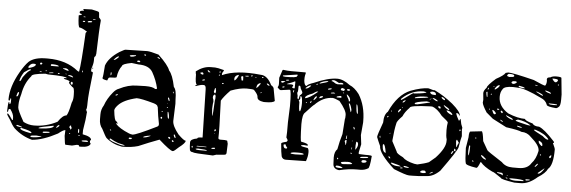

<svg xmlns="http://www.w3.org/2000/svg" viewBox="-60 -1232 4443 1494"><g transform="rotate(5 2161.0 -485.0)"><path d="M601.6 -1024.4Q658.2 -1013.7 658.2 -1007.8Q661.1 -1007.8 663.1 -967.8Q678.7 -952.1 678.7 -944.3Q671.9 -879.9 666 -679.7Q663.1 -679.7 663.1 -667Q652.3 -659.2 652.3 -650.4V-629.9Q652.3 -604.5 638.7 -566.4L637.7 -547.9Q637.7 -541 651.4 -539.1L652.3 -529.3Q631.8 -357.4 631.8 -304.7Q631.8 -243.2 624 -243.2V-240.2Q630.9 -240.2 633.8 -221.7L631.8 -212.9V-208Q631.8 -183.6 615.2 -83V-50.8Q683.6 -38.1 683.6 -12.7L676.8 -5.9V7.8L683.6 16.6V17.6Q672.9 46.9 606.4 46.9H597.7L590.8 35.2H576.2L540 43.9L488.3 42Q483.4 42 476.6 -26.4L478.5 -71.3Q461.9 -71.3 423.8 -40Q309.6 20.5 225.6 26.4Q147.5 6.8 84 -50.8Q62.5 -74.2 41 -115.2Q16.6 -149.4 16.6 -156.2L18.6 -161.1H22.5Q35.2 -150.4 57.6 -115.2L63.5 -113.3L64.5 -115.2V-132.8Q64.5 -160.2 37.1 -197.3H29.3Q22.5 -197.3 20.5 -173.8H15.6L13.7 -180.7Q15.6 -233.4 18.6 -249H25.4L27.3 -236.3H30.3Q37.1 -239.3 37.1 -252V-277.3L34.2 -281.2Q30.3 -281.2 29.3 -269.5L22.5 -260.7Q19.5 -260.7 16.6 -270.5Q16.6 -371.1 84 -488.3Q116.2 -544.9 146.5 -575.2Q189.5 -614.3 283.2 -614.3H295.9Q439.5 -614.3 531.2 -539.1L540 -534.2H544.9Q556.6 -592.8 569.3 -837.9Q573.2 -846.7 579.1 -846.7V-848.6Q537.1 -876 519.5 -876Q506.8 -876 503.9 -969.7Q506.8 -972.7 526.4 -974.6V-978.5Q525.4 -985.4 514.6 -985.4Q508.8 -989.3 508.8 -995.1Q508.8 -1008.8 540 -1008.8V-1012.7L535.2 -1019.5V-1021.5L542 -1022.5ZM542 -960.9V-960H558.6V-960.9L555.7 -964.8H544.9ZM617.2 -947.3V-946.3H637.7V-949.2L628.9 -951.2H620.1ZM577.1 -925.8 581.1 -921.9Q613.3 -923.8 613.3 -928.7L608.4 -933.6H590.8Q582 -933.6 577.1 -925.8ZM540 -926.8V-923.8L548.8 -921.9Q557.6 -921.9 558.6 -926.8L555.7 -930.7H543ZM237.3 -573.2V-566.4L241.2 -563.5H248L254.9 -570.3V-573.2L249 -578.1H242.2ZM321.3 -563.5 324.2 -559.6H382.8V-563.5Q378.9 -571.3 339.8 -573.2H326.2Q321.3 -571.3 321.3 -563.5ZM645.5 -573.2H651.4V-566.4H645.5ZM148.4 -537.1V-532.2L152.3 -529.3H157.2Q205.1 -542 205.1 -559.6Q204.1 -564.5 191.4 -564.5H184.6Q165 -564.5 148.4 -537.1ZM421.9 -549.8H418.9V-545.9Q453.1 -532.2 460.9 -532.2H462.9Q462.9 -545.9 440.4 -550.8ZM567.4 -543.9Q567.4 -531.2 572.3 -530.3L574.2 -532.2V-536.1L572.3 -543.9ZM283.2 -516.6 285.2 -515.6H292L295.9 -518.6V-520.5H287.1ZM88.9 -424.8V-420.9H93.8Q99.6 -421.9 111.3 -452.1Q152.3 -508.8 166 -508.8L170.9 -518.6H162.1Q156.2 -518.6 118.2 -491.2Q92.8 -451.2 88.9 -424.8ZM239.3 -506.8V-504.9H252.9L255.9 -508.8V-509.8H242.2ZM312.5 -502.9 314.5 -502H317.4L346.7 -504.9V-508.8L337.9 -509.8Q312.5 -508.8 312.5 -502.9ZM380.9 -506.8 385.7 -502H392.6L396.5 -504.9Q394.5 -509.8 385.7 -509.8H384.8ZM440.4 -508.8 446.3 -502.9 449.2 -506.8 447.3 -508.8ZM460.9 -500Q460.9 -494.1 501 -484.4H502V-488.3Q492.2 -500 476.6 -500ZM97.7 -235.4V-215.8Q97.7 -195.3 148.4 -106.4Q188.5 -85.9 230.5 -85.9Q326.2 -85.9 412.1 -130.9Q449.2 -185.5 476.6 -185.5Q491.2 -201.2 508.8 -288.1Q519.5 -309.6 519.5 -337.9V-351.6Q519.5 -409.2 503.9 -409.2Q473.6 -437.5 473.6 -441.4L478.5 -450.2Q478.5 -458 439.5 -465.8L430.7 -472.7L432.6 -474.6H453.1V-475.6Q453.1 -489.3 305.7 -491.2L285.2 -495.1Q177.7 -485.4 177.7 -465.8Q127 -407.2 112.3 -320.3Q97.7 -270.5 97.7 -235.4ZM488.3 -445.3V-434.6L495.1 -427.7H499Q503.9 -429.7 503.9 -438.5Q503.9 -447.3 497.1 -450.2H494.1ZM75.2 -303.7Q75.2 -299.8 80.1 -299.8Q88.9 -299.8 93.8 -327.1V-334H88.9Q82 -334 75.2 -303.7ZM507.8 -98.6V-91.8Q515.6 -91.8 515.6 -79.1H517.6L524.4 -85.9V-96.7Q519.5 -100.6 519.5 -110.4H514.6Q507.8 -107.4 507.8 -98.6ZM405.3 -87.9V-83H406.2Q419.9 -87.9 428.7 -99.6V-103.5L425.8 -106.4H423.8Q414.1 -101.6 405.3 -87.9ZM269.5 -71.3V-67.4H287.1Q376 -72.3 385.7 -92.8V-96.7H380.9Q278.3 -79.1 269.5 -71.3ZM579.1 -89.8 577.1 -81.1V-62.5L581.1 -58.6H583L585.9 -62.5V-76.2Q585.9 -88.9 581.1 -89.8ZM95.7 -78.1V-74.2Q95.7 -67.4 138.7 -62.5V-67.4Q108.4 -79.1 100.6 -79.1ZM127.9 -53.7Q127.9 -39.1 208 -24.4H214.8L216.8 -26.4V-28.3Q216.8 -41 138.7 -57.6H131.8ZM508.8 -46.9V-43.9H512.7L517.6 -48.8V-51.8H514.6ZM303.7 -40V-38.1L307.6 -35.2H316.4Q358.4 -37.1 358.4 -43.9L355.5 -46.9H330.1Q303.7 -46.9 303.7 -40ZM583 -42V-38.1L585.9 -35.2H592.8V-38.1L589.8 -42ZM211.9 -1V2.9L214.8 5.9H232.4Q252 5.9 295.9 -2.9V-5.9L255.9 -9.8Q211.9 -7.8 211.9 -1ZM611.3 1Q612.3 5.9 625 5.9H652.3L661.1 3.9V1Q661.1 -3.9 645.5 -5.9Q611.3 -3.9 611.3 1Z M1058.6 -739.3Q1082 -739.3 1149.4 -719.7Q1228.5 -644.5 1242.2 -603.5Q1270.5 -574.2 1290 -479.5Q1311.5 -459 1311.5 -382.8L1313.5 -350.6L1308.6 -215.8Q1308.6 -176.8 1358.4 -114.3Q1403.3 -70.3 1418 -70.3V-68.4Q1418 -51.8 1370.1 -15.6Q1335 18.6 1325.2 18.6H1324.2Q1303.7 17.6 1214.8 -61.5Q1135.7 -32.2 1053.7 2.9Q1000 18.6 934.6 18.6H927.7Q853.5 5.9 802.7 -38.1Q793.9 -46.9 763.7 -106.4Q739.3 -135.7 739.3 -179.7V-218.8Q739.3 -255.9 759.8 -289.1Q778.3 -342.8 821.3 -394.5Q842.8 -420.9 864.3 -427.7Q935.5 -464.8 1003.9 -464.8L1065.4 -466.8H1072.3Q1126 -466.8 1146.5 -451.2H1154.3Q1160.2 -451.2 1160.2 -458Q1146.5 -519.5 1112.3 -580.1Q1083 -629.9 1001 -629.9L946.3 -636.7Q874 -623 874 -607.4Q846.7 -572.3 839.8 -516.6Q836.9 -509.8 791 -509.8L782.2 -507.8Q777.3 -507.8 768.6 -484.4Q730.5 -490.2 730.5 -500Q735.4 -511.7 741.2 -598.6Q762.7 -660.2 843.8 -712.9Q882.8 -735.4 889.6 -735.4ZM1038.1 -708 1043.9 -703.1H1050.8L1053.7 -706.1L1048.8 -711.9H1042ZM1142.6 -701.2V-698.2Q1152.3 -687.5 1161.1 -687.5H1163.1V-691.4Q1153.3 -701.2 1144.5 -701.2ZM927.7 -694.3V-691.4Q928.7 -685.5 941.4 -685.5Q954.1 -685.5 975.6 -694.3V-699.2H969.7Q941.4 -699.2 927.7 -694.3ZM805.7 -648.4H807.6Q819.3 -648.4 843.8 -673.8V-678.7H841.8Q829.1 -678.7 805.7 -650.4ZM987.3 -655.3 992.2 -648.4H1009.8L1012.7 -651.4V-653.3L1005.9 -660.2H994.1ZM791 -547.9V-527.3H792Q797.9 -528.3 797.9 -537.1V-547.9L793.9 -550.8ZM1286.1 -442.4V-439.5Q1287.1 -428.7 1291 -428.7L1293 -435.5Q1290 -442.4 1288.1 -442.4ZM1252 -391.6V-387.7Q1257.8 -367.2 1263.7 -367.2H1265.6Q1265.6 -384.8 1256.8 -394.5H1255.9ZM843.8 -379.9V-374H846.7Q856.4 -374 860.4 -382.8V-386.7H859.4ZM843.8 -257.8Q852.5 -175.8 866.2 -175.8L879.9 -159.2V-157.2L867.2 -159.2V-155.3Q895.5 -121.1 973.6 -88.9Q984.4 -84 1001 -82Q1028.3 -82 1188.5 -161.1Q1199.2 -167 1199.2 -176.8V-183.6Q1187.5 -238.3 1178.7 -313.5L1176.8 -314.5Q1176.8 -329.1 1146.5 -338.9Q1046.9 -367.2 1009.8 -367.2Q908.2 -343.8 867.2 -298.8Q843.8 -273.4 843.8 -257.8ZM1249 -348.6V-343.8H1252V-345.7ZM1250 -319.3V-314.5L1253.9 -311.5L1256.8 -314.5V-319.3ZM1210.9 -282.2 1214.8 -277.3 1219.7 -278.3V-282.2L1215.8 -285.2H1214.8ZM1258.8 -282.2V-280.3Q1260.7 -229.5 1269.5 -229.5L1272.5 -232.4V-234.4Q1272.5 -261.7 1263.7 -282.2ZM1208 -236.3V-229.5L1212.9 -223.6H1214.8L1219.7 -229.5V-236.3L1215.8 -239.3H1210.9ZM1322.3 -111.3V-102.5Q1327.1 -85.9 1334 -85.9H1337.9V-88.9Q1332 -111.3 1325.2 -111.3ZM823.2 -104.5V-102.5L826.2 -99.6H833V-102.5L828.1 -107.4H826.2ZM1279.3 -85.9Q1283.2 -76.2 1290 -73.2H1291L1296.9 -79.1V-82L1290 -88.9H1283.2ZM1085.9 -70.3V-68.4H1092.8Q1112.3 -68.4 1142.6 -84V-85.9H1137.7Q1090.8 -79.1 1085.9 -70.3ZM1310.5 -61.5V-58.6L1315.4 -52.7H1322.3L1325.2 -56.6V-58.6L1318.4 -65.4H1313.5ZM973.6 -51.8Q976.6 -44.9 985.4 -44.9Q999 -45.9 999 -51.8V-52.7L996.1 -56.6H978.5ZM826.2 -32.2V-31.2Q833 -17.6 894.5 0Q917 9.8 948.2 9.8V8.8Q948.2 2.9 896.5 -6.8Q863.3 -18.6 835 -36.1H830.1Z M1955.1 -632.8Q2007.8 -632.8 2043.9 -557.6Q2051.8 -557.6 2063.5 -540L2082 -439.5Q2070.3 -423.8 2009.8 -423.8H1996.1Q1945.3 -430.7 1945.3 -458Q1945.3 -477.5 1914.1 -509.8Q1910.2 -516.6 1856.4 -516.6Q1802.7 -516.6 1731.4 -489.3Q1682.6 -439.5 1663.1 -405.3Q1672.9 -159.2 1669.9 -114.3Q1669.9 -102.5 1686.5 -102.5H1719.7Q1741.2 -101.6 1741.2 -95.7V-93.8L1746.1 -75.2L1743.2 0L1735.4 10.7L1671.9 16.6H1666L1638.7 25.4Q1483.4 20.5 1483.4 13.7Q1456.1 13.7 1456.1 -10.7Q1453.1 -29.3 1453.1 -61.5Q1453.1 -86.9 1505.9 -95.7Q1505.9 -106.4 1542 -106.4L1546.9 -107.4V-109.4L1538.1 -480.5Q1538.1 -514.6 1521.5 -514.6H1512.7Q1496.1 -514.6 1458 -501L1456.1 -502.9V-505.9Q1456.1 -508.8 1466.8 -512.7V-514.6Q1453.1 -514.6 1453.1 -591.8Q1451.2 -591.8 1449.2 -615.2Q1504.9 -658.2 1562.5 -658.2H1596.7Q1614.3 -658.2 1665 -644.5L1667 -639.6Q1654.3 -623 1654.3 -612.3V-603.5Q1763.7 -653.3 1955.1 -632.8ZM1599.6 -427.7V-420.9Q1606.4 -409.2 1606.4 -391.6Q1603.5 -385.7 1601.6 -336.9L1605.5 -282.2H1606.4Q1612.3 -282.2 1617.2 -407.2Q1620.1 -407.2 1620.1 -435.5Q1618.2 -448.2 1613.3 -448.2H1610.4Q1599.6 -441.4 1599.6 -427.7ZM1501 -15.6V-13.7Q1501 -6.8 1540 -6.8H1581.1L1589.8 -8.8Q1589.8 -15.6 1517.6 -18.6ZM1753.9 -574.2V-571.3Q1765.6 -571.3 1785.2 -610.4V-617.2H1784.2Q1748 -607.4 1753.9 -574.2ZM1927.7 -530.3H1933.6Q1942.4 -533.2 1960.9 -562.5V-564.5Q1960.9 -567.4 1955.1 -567.4Q1931.6 -557.6 1931.6 -538.1Q1928.7 -538.1 1927.7 -530.3ZM1610.4 -499 1603.5 -471.7Q1603.5 -462.9 1612.3 -458H1613.3Q1619.1 -458 1620.1 -476.6L1615.2 -499ZM1804.7 -603.5 1810.5 -576.2H1822.3L1821.3 -605.5L1818.4 -609.4H1814.5Q1804.7 -607.4 1804.7 -603.5ZM1505.9 -36.1 1507.8 -34.2H1583V-38.1L1536.1 -39.1H1508.8ZM1485.4 -605.5Q1493.2 -594.7 1507.8 -594.7L1509.8 -596.7V-606.4L1502.9 -612.3Q1485.4 -610.4 1485.4 -605.5ZM1622.1 -29.3 1625 -25.4H1645.5L1651.4 -31.2Q1651.4 -35.2 1644.5 -36.1Q1622.1 -34.2 1622.1 -29.3ZM2008.8 -569.3V-565.4Q2016.6 -553.7 2027.3 -553.7H2030.3V-557.6Q2021.5 -569.3 2011.7 -569.3ZM1542 -632.8V-626L1550.8 -617.2H1562.5V-620.1L1546.9 -632.8ZM1505.9 -551.8V-548.8H1510.7Q1524.4 -548.8 1526.4 -555.7L1523.4 -558.6H1521.5Q1507.8 -558.6 1505.9 -551.8ZM1836.9 -614.3V-612.3L1839.8 -609.4H1853.5Q1862.3 -609.4 1864.3 -614.3L1862.3 -616.2H1853.5ZM1633.8 -174.8V-164.1H1638.7L1644.5 -168.9V-175.8L1640.6 -179.7H1638.7ZM1471.7 -36.1 1467.8 -31.2V-25.4L1471.7 -22.5H1476.6V-31.2ZM1661.1 -542V-538.1L1665 -535.2H1669.9L1673.8 -538.1V-542L1667 -543.9ZM1880.9 -617.2V-614.3H1889.6L1894.5 -619.1L1891.6 -623Q1880.9 -621.1 1880.9 -617.2ZM1966.8 -614.3V-612.3L1969.7 -609.4H1975.6L1978.5 -612.3V-614.3L1975.6 -617.2H1969.7ZM1633.8 -628.9V-622.1H1639.6L1644.5 -627V-628.9L1639.6 -630.9ZM1630.9 -601.6V-599.6L1633.8 -596.7L1639.6 -601.6V-606.4H1635.7ZM1965.8 -494.1V-490.2H1968.8L1974.6 -496.1V-499H1972.7Q1965.8 -496.1 1965.8 -494.1ZM1915 -609.4V-607.4H1920.9L1923.8 -610.4V-612.3H1918.9ZM1635.7 -148.4V-143.6H1638.7V-148.4Z M2125 -686.5Q2159.2 -681.6 2189.5 -681.6H2300.8L2303.7 -677.7Q2296.9 -652.3 2296.9 -638.7V-615.2Q2301.8 -577.1 2317.4 -577.1Q2326.2 -591.8 2372.1 -606.4Q2480.5 -654.3 2551.8 -654.3Q2597.7 -654.3 2651.4 -613.3Q2690.4 -597.7 2726.6 -549.8Q2781.2 -462.9 2781.2 -341.8V-331.1L2772.5 -233.4L2781.2 -162.1L2767.6 -98.6V-96.7L2768.6 -85L2820.3 -83H2842.8Q2865.2 -83 2871.1 -78.1Q2863.3 20.5 2849.6 20.5Q2824.2 36.1 2791 36.1H2763.7Q2701.2 36.1 2627 53.7Q2579.1 47.9 2579.1 5.9L2577.1 -41Q2577.1 -86.9 2599.6 -107.4Q2611.3 -171.9 2628.9 -228.5L2637.7 -348.6Q2640.6 -348.6 2640.6 -378.9Q2640.6 -414.1 2583 -483.4Q2540 -502 2531.2 -502Q2454.1 -502 2389.6 -435.5Q2384.8 -435.5 2324.2 -369.1Q2303.7 -353.5 2303.7 -278.3Q2306.6 -141.6 2314.5 -141.6Q2367.2 -131.8 2367.2 -121.1V-114.3L2337.9 -117.2L2316.4 -114.3V-110.4Q2316.4 -104.5 2369.1 -96.7Q2377.9 -86.9 2377.9 -64.5V-62.5Q2377.9 -31.2 2364.3 5.9L2207 8.8Q2181.6 8.8 2172.9 -14.6Q2166 -42 2160.2 -114.3Q2160.2 -122.1 2201.2 -130.9L2208 -139.6V-141.6Q2208 -148.4 2196.3 -164.1L2198.2 -206.1V-283.2L2203.1 -408.2Q2203.1 -536.1 2191.4 -536.1H2184.6L2121.1 -527.3Q2111.3 -527.3 2095.7 -544.9V-549.8Q2102.5 -558.6 2102.5 -572.3L2100.6 -622.1L2121.1 -683.6ZM2127.9 -642.6V-638.7Q2127.9 -634.8 2148.4 -633.8Q2237.3 -633.8 2237.3 -645.5L2242.2 -654.3V-657.2H2239.3V-659.2ZM2508.8 -633.8V-631.8Q2518.6 -631.8 2542 -615.2L2556.6 -611.3L2599.6 -613.3L2601.6 -615.2V-618.2Q2598.6 -625 2585.9 -625H2581.1L2567.4 -622.1Q2537.1 -640.6 2524.4 -640.6Q2511.7 -640.6 2508.8 -633.8ZM2417 -608.4 2419.9 -604.5Q2483.4 -620.1 2483.4 -627V-628.9H2481.4Q2449.2 -628.9 2417 -609.4ZM2155.3 -608.4 2159.2 -604.5H2162.1Q2179.7 -606.4 2179.7 -611.3L2173.8 -613.3Q2155.3 -613.3 2155.3 -608.4ZM2167 -577.1 2193.4 -579.1H2198.2Q2210.9 -579.1 2213.9 -572.3V-568.4Q2207 -561.5 2207 -554.7Q2214.8 -549.8 2223.6 -549.8Q2227.5 -549.8 2227.5 -554.7L2228.5 -599.6L2227.5 -604.5H2223.6Q2213.9 -597.7 2168.9 -582L2167 -581.1ZM2392.6 -595.7 2394.5 -594.7V-592.8Q2406.2 -596.7 2406.2 -599.6V-601.6H2403.3Q2392.6 -599.6 2392.6 -595.7ZM2118.2 -594.7V-592.8Q2118.2 -588.9 2126 -585.9Q2134.8 -585.9 2150.4 -597.7V-599.6H2127.9Q2118.2 -598.6 2118.2 -594.7ZM2585.9 -572.3Q2585.9 -565.4 2610.4 -563.5Q2617.2 -569.3 2617.2 -575.2Q2617.2 -582 2594.7 -585.9Q2585.9 -581.1 2585.9 -572.3ZM2312.5 -561.5V-556.6Q2332 -556.6 2353.5 -581.1V-582L2351.6 -584H2350.6Q2335.9 -584 2312.5 -561.5ZM2633.8 -575.2Q2635.7 -568.4 2644.5 -568.4H2652.3L2658.2 -574.2V-575.2Q2656.2 -581.1 2644.5 -581.1H2638.7ZM2487.3 -567.4V-563.5H2494.1Q2514.6 -566.4 2514.6 -572.3V-575.2H2505.9Q2487.3 -573.2 2487.3 -567.4ZM2257.8 -574.2 2255.9 -565.4V-541Q2255.9 -526.4 2251 -520.5V-512.7L2255.9 -493.2L2254.9 -483.4Q2254.9 -472.7 2262.7 -467.8Q2265.6 -467.8 2271.5 -499Q2290 -512.7 2290 -522.5Q2290 -529.3 2275.4 -551.8Q2271.5 -574.2 2264.6 -574.2ZM2129.9 -551.8V-549.8H2143.6L2148.4 -554.7V-556.6L2141.6 -558.6Q2129.9 -555.7 2129.9 -551.8ZM2606.4 -551.8 2604.5 -549.8V-547.9L2610.4 -544.9H2611.3L2615.2 -547.9ZM2510.7 -538.1 2512.7 -536.1H2514.6Q2544.9 -536.1 2544.9 -541L2533.2 -544.9Q2510.7 -543 2510.7 -538.1ZM2314.5 -485.4V-481.4Q2348.6 -485.4 2412.1 -540V-541H2403.3Q2396.5 -541 2371.1 -522.5Q2314.5 -502.9 2314.5 -485.4ZM2635.7 -538.1V-534.2Q2635.7 -529.3 2654.3 -497.1Q2654.3 -485.4 2659.2 -485.4L2665 -490.2V-497.1Q2665 -517.6 2638.7 -538.1ZM2216.8 -522.5 2218.8 -517.6H2221.7L2225.6 -536.1H2221.7Q2217.8 -536.1 2216.8 -522.5ZM2558.6 -512.7V-508.8H2592.8L2596.7 -512.7V-517.6L2590.8 -522.5H2584Q2558.6 -517.6 2558.6 -512.7ZM2423.8 -490.2Q2453.1 -497.1 2453.1 -505.9L2449.2 -508.8H2446.3Q2426.8 -508.8 2423.8 -490.2ZM2380.9 -474.6V-472.7H2384.8Q2406.2 -491.2 2406.2 -502H2403.3V-503.9Q2391.6 -503.9 2380.9 -474.6ZM2276.4 -488.3 2278.3 -479.5Q2278.3 -468.8 2266.6 -459Q2273.4 -452.1 2273.4 -445.3Q2273.4 -377 2282.2 -377H2285.2Q2293.9 -399.4 2293.9 -440.4Q2293 -491.2 2282.2 -493.2H2280.3Q2276.4 -493.2 2276.4 -488.3ZM2658.2 -471.7V-465.8Q2675.8 -404.3 2678.7 -403.3L2681.6 -413.1V-424.8Q2670.9 -471.7 2658.2 -471.7ZM2717.8 -467.8Q2720.7 -396.5 2731.4 -396.5H2734.4Q2729.5 -467.8 2719.7 -467.8ZM2355.5 -454.1V-452.1L2358.4 -449.2H2364.3L2367.2 -464.8H2364.3ZM2323.2 -449.2 2326.2 -444.3 2331.1 -445.3V-449.2L2328.1 -452.1H2326.2ZM2709 -292V-290L2713.9 -273.4H2720.7Q2719.7 -292 2709 -292ZM2658.2 -194.3 2659.2 -192.4H2661.1Q2666 -193.4 2666 -206.1V-221.7H2665Q2661.1 -221.7 2658.2 -194.3ZM2651.4 -171.9Q2658.2 -162.1 2658.2 -146.5H2661.1L2665 -162.1V-185.5Q2651.4 -185.5 2651.4 -171.9ZM2707 -184.6V-178.7H2710.9V-184.6ZM2741.2 -178.7 2738.3 -150.4V-117.2H2740.2Q2756.8 -138.7 2756.8 -157.2V-158.2Q2756.8 -178.7 2741.2 -178.7ZM2706.1 -114.3V-112.3H2707L2712.9 -127.9V-130.9H2710.9Q2706.1 -130.9 2706.1 -114.3ZM2179.7 -105.5V-103.5Q2181.6 -78.1 2198.2 -78.1H2205.1L2210 -83V-85Q2196.3 -98.6 2196.3 -109.4H2182.6ZM2704.1 -89.8V-85L2709 -80.1H2710.9L2713.9 -83V-85L2709 -89.8ZM2782.2 -59.6V-55.7Q2843.8 -56.6 2843.8 -64.5V-68.4H2825.2Q2782.2 -66.4 2782.2 -59.6ZM2239.3 -45.9Q2239.3 -39.1 2275.4 -39.1Q2341.8 -39.1 2341.8 -45.9Q2341.8 -54.7 2296.9 -54.7Q2244.1 -54.7 2239.3 -45.9ZM2603.5 -42V-34.2L2606.4 -30.3H2610.4L2613.3 -34.2V-35.2L2606.4 -42ZM2794.9 -32.2V-27.3Q2796.9 -20.5 2806.6 -20.5Q2829.1 -20.5 2834 -30.3V-34.2Q2831.1 -41 2818.4 -41H2811.5Q2797.9 -41 2794.9 -32.2ZM2635.7 -6.8Q2640.6 3.9 2651.4 3.9Q2724.6 1 2724.6 -4.9Q2714.8 -16.6 2690.4 -16.6Q2635.7 -14.6 2635.7 -6.8ZM2597.7 24.4V27.3Q2597.7 36.1 2633.8 36.1H2640.6L2652.3 34.2V33.2Q2637.7 19.5 2608.4 19.5H2603.5Z M3302.7 -630.9H3314.5Q3386.7 -596.7 3458 -539.1Q3526.4 -480.5 3526.4 -450.2H3524.4Q3513.7 -468.8 3502 -468.8H3501Q3497.1 -468.8 3497.1 -463.9Q3502 -446.3 3521.5 -412.1H3524.4Q3527.3 -412.1 3531.2 -425.8H3533.2Q3536.1 -424.8 3543 -386.7L3553.7 -359.4L3551.8 -341.8L3555.7 -293Q3548.8 -271.5 3538.1 -204.1Q3532.2 -177.7 3412.1 -10.7Q3359.4 40 3305.7 40Q3252.9 46.9 3198.2 46.9H3172.9Q3148.4 46.9 3051.8 7.8Q2928.7 -103.5 2928.7 -161.1Q2911.1 -199.2 2899.4 -229.5Q2899.4 -245.1 2936.5 -345.7Q2936.5 -408.2 2965.8 -432.6Q3028.3 -570.3 3127 -610.4Q3210.9 -641.6 3264.6 -641.6ZM3020.5 -215.8V-207Q3036.1 -174.8 3061.5 -128.9Q3061.5 -115.2 3113.3 -89.8Q3137.7 -62.5 3205.1 -46.9L3229.5 -43.9Q3286.1 -55.7 3318.4 -69.3L3367.2 -110.4Q3442.4 -191.4 3440.4 -246.1V-258.8Q3432.6 -281.2 3432.6 -330.1Q3432.6 -365.2 3437.5 -389.6Q3437.5 -397.5 3385.7 -437.5Q3346.7 -490.2 3305.7 -502.9H3290Q3131.8 -497.1 3131.8 -477.5Q3096.7 -442.4 3082 -407.2Q3039.1 -363.3 3039.1 -347.7Q3027.3 -297.9 3020.5 -215.8ZM3058.6 -537.1V-532.2Q3065.4 -532.2 3141.6 -588.9L3152.3 -593.8L3159.2 -591.8Q3251 -600.6 3251 -609.4V-610.4L3229.5 -614.3Q3135.7 -614.3 3061.5 -543.9ZM3168 -514.6V-513.7L3170.9 -509.8H3189.5L3285.2 -532.2V-535.2L3259.8 -539.1Q3168 -528.3 3168 -514.6ZM2949.2 -173.8V-163.1Q2951.2 -119.1 2974.6 -112.3L2976.6 -113.3V-115.2Q2965.8 -178.7 2954.1 -178.7ZM3166 -561.5V-555.7Q3270.5 -567.4 3270.5 -571.3L3259.8 -575.2H3257.8Q3194.3 -575.2 3166 -561.5ZM3280.3 -612.3Q3285.2 -594.7 3309.6 -594.7L3324.2 -593.8L3326.2 -594.7V-600.6Q3326.2 -617.2 3298.8 -619.1Q3280.3 -617.2 3280.3 -612.3ZM3024.4 -40V-35.2Q3043.9 -16.6 3087.9 -16.6H3102.5V-17.6Q3095.7 -25.4 3033.2 -40ZM3256.8 9.8V12.7Q3256.8 17.6 3277.3 19.5Q3300.8 18.6 3300.8 12.7V9.8Q3297.9 2.9 3291 -1H3279.3Q3264.6 -1 3256.8 9.8ZM3514.6 -248Q3516.6 -206.1 3522.5 -205.1H3524.4Q3524.4 -219.7 3536.1 -238.3V-241.2L3521.5 -261.7H3519.5Q3515.6 -261.7 3514.6 -248ZM3419.9 -482.4V-480.5Q3427.7 -463.9 3460 -451.2H3464.8L3467.8 -455.1V-457Q3446.3 -482.4 3425.8 -482.4ZM3394.5 -523.4V-521.5Q3400.4 -504.9 3433.6 -487.3H3437.5L3440.4 -491.2V-492.2Q3434.6 -501 3394.5 -523.4ZM3305.7 -569.3 3303.7 -567.4V-566.4Q3329.1 -546.9 3343.8 -546.9L3344.7 -548.8V-550.8Q3323.2 -569.3 3305.7 -569.3ZM3125 -23.4V-19.5Q3125 -10.7 3164.1 -10.7L3166 -12.7V-14.6Q3147.5 -23.4 3125 -23.4ZM3372.1 -580.1V-578.1Q3384.8 -560.5 3401.4 -560.5Q3401.4 -575.2 3377.9 -583H3376ZM3044.9 -443.4V-434.6H3047.9Q3066.4 -450.2 3066.4 -460L3065.4 -461.9H3059.6Q3049.8 -455.1 3044.9 -443.4ZM3350.6 -504.9Q3359.4 -492.2 3369.1 -492.2L3372.1 -496.1V-498Q3372.1 -509.8 3360.4 -509.8Q3350.6 -507.8 3350.6 -504.9ZM3482.4 -149.4 3483.4 -147.5Q3492.2 -147.5 3501 -169.9V-171.9H3497.1Q3489.3 -171.9 3482.4 -149.4ZM3073.2 -513.7Q3085 -513.7 3095.7 -530.3V-534.2Q3073.2 -527.3 3073.2 -513.7ZM3510.7 -172.9 3515.6 -169.9Q3517.6 -192.4 3509.8 -188.5H3507.8L3505.9 -197.3L3503.9 -172.9ZM3330.1 18.6V19.5H3332Q3355.5 10.7 3355.5 4.9L3353.5 2.9Q3334 9.8 3330.1 18.6ZM3000 -85V-83Q3003.9 -76.2 3010.7 -72.3H3015.6Q3015.6 -82 3005.9 -87.9H3003.9ZM3097.7 -3.9V-2.9H3115.2L3118.2 -5.9L3115.2 -9.8H3111.3Q3098.6 -9.8 3097.7 -3.9ZM3533.2 -340.8V-334L3536.1 -330.1L3542 -335V-340.8L3538.1 -343.8H3536.1ZM2962.9 -388.7Q2970.7 -388.7 2974.6 -397.5V-400.4Q2962.9 -400.4 2962.9 -388.7ZM2918 -238.3Q2919.9 -224.6 2922.9 -224.6L2924.8 -226.6V-233.4L2922.9 -241.2H2921.9ZM3282.2 -553.7V-552.7L3295.9 -564.5L3293.9 -565.4Q3280.3 -557.6 3282.2 -553.7ZM2990.2 -434.6H2991.2Q2997.1 -436.5 2997.1 -445.3H2995.1Q2990.2 -443.4 2990.2 -434.6ZM2993.2 -265.6V-263.7H2997.1L3000 -267.6V-270.5H2998ZM3072.3 -475.6V-470.7H3075.2L3079.1 -473.6V-475.6Z M3873 -818.4Q3909.2 -818.4 4075.2 -777.3Q4155.3 -741.2 4167 -741.2Q4177.7 -753.9 4177.7 -779.3V-781.2L4175.8 -791Q4175.8 -808.6 4201.2 -808.6Q4217.8 -820.3 4247.1 -820.3Q4288.1 -820.3 4288.1 -811.5L4300.8 -683.6V-644.5Q4300.8 -595.7 4287.1 -585.9Q4274.4 -574.2 4267.6 -574.2Q4192.4 -580.1 4192.4 -594.7Q4180.7 -627.9 4144.5 -642.6Q4013.7 -707 3957 -707L3918.9 -709Q3851.6 -709 3838.9 -683.6Q3822.3 -661.1 3822.3 -625V-624Q3822.3 -549.8 3900.4 -501Q3975.6 -469.7 4034.2 -469.7Q4034.2 -457 4095.7 -439.5Q4108.4 -418.9 4148.4 -418.9Q4191.4 -402.3 4269.5 -316.4L4274.4 -309.6V-305.7Q4274.4 -302.7 4266.6 -302.7V-300.8Q4285.2 -262.7 4285.2 -252.9Q4285.2 -129.9 4246.1 -98.6Q4230.5 -63.5 4171.9 -27.3Q4106.4 31.2 4041 31.2H3994.1Q3886.7 14.6 3886.7 3.9Q3826.2 -39.1 3815.4 -39.1Q3749 -71.3 3722.7 -104.5H3717.8Q3700.2 -57.6 3690.4 -57.6Q3604.5 -70.3 3604.5 -86.9Q3597.7 -105.5 3594.7 -205.1L3608.4 -289.1Q3608.4 -335 3620.1 -335L3706.1 -344.7Q3715.8 -344.7 3724.6 -269.5L3763.7 -201.2Q3763.7 -196.3 3883.8 -119.1Q3915 -85 3968.8 -85H4016.6Q4086.9 -85 4114.3 -131.8Q4147.5 -166 4160.2 -230.5V-234.4Q4160.2 -274.4 4091.8 -333Q4060.5 -367.2 4014.6 -367.2Q3993.2 -378.9 3893.6 -392.6L3784.2 -449.2L3731.4 -494.1Q3698.2 -545.9 3695.3 -567.4L3697.3 -589.8L3692.4 -642.6Q3692.4 -661.1 3715.8 -686.5Q3715.8 -703.1 3781.2 -760.7Q3841.8 -793 3852.5 -813.5ZM3866.2 -797.9V-793Q3866.2 -788.1 3883.8 -784.2Q3920.9 -786.1 3920.9 -793V-797.9Q3920.9 -808.6 3881.8 -808.6Q3873 -808.6 3866.2 -797.9ZM4219.7 -801.8V-797.9Q4234.4 -774.4 4246.1 -774.4Q4255.9 -775.4 4262.7 -788.1V-793Q4262.7 -801.8 4219.7 -801.8ZM4264.6 -754.9 4267.6 -752H4273.4V-758.8H4267.6ZM3904.3 -740.2Q3911.1 -733.4 3918 -733.4Q3932.6 -733.4 3946.3 -748L3939.5 -754.9H3924.8Q3904.3 -754.9 3904.3 -740.2ZM4088.9 -741.2V-740.2Q4088.9 -735.4 4105.5 -733.4H4109.4V-734.4Q4109.4 -739.3 4088.9 -741.2ZM3961.9 -717.8Q3961.9 -708 4009.8 -706.1V-709Q4009.8 -715.8 3968.8 -722.7H3966.8ZM3777.3 -679.7 3779.3 -678.7H3784.2Q3815.4 -699.2 3815.4 -712.9L3813.5 -713.9H3811.5Q3795.9 -713.9 3777.3 -681.6ZM4170.9 -700.2Q4188.5 -687.5 4214.8 -681.6L4216.8 -683.6V-685.5Q4216.8 -694.3 4175.8 -704.1H4173.8ZM3767.6 -699.2 3768.6 -697.3V-695.3L3774.4 -697.3V-702.1H3770.5ZM4105.5 -690.4 4103.5 -688.5V-686.5Q4145.5 -661.1 4157.2 -661.1V-663.1Q4157.2 -672.9 4105.5 -690.4ZM3727.5 -686.5 3724.6 -676.8V-672.9L3727.5 -669.9L3733.4 -683.6V-685.5ZM3715.8 -651.4Q3717.8 -630.9 3722.7 -615.2H3727.5V-617.2L3724.6 -654.3H3719.7ZM3752 -637.7V-633.8H3754.9L3760.7 -638.7V-642.6H3756.8ZM4206.1 -603.5Q4214.8 -596.7 4244.1 -596.7L4271.5 -597.7V-603.5Q4254.9 -606.4 4221.7 -606.4H4210ZM3809.6 -528.3V-526.4L3813.5 -522.5H3827.1V-526.4Q3826.2 -531.2 3813.5 -531.2ZM3748 -522.5V-521.5L3752 -517.6H3754.9V-522.5L3752 -526.4ZM3774.4 -517.6V-514.6Q3784.2 -485.4 3793 -485.4H3797.9L3804.7 -492.2V-494.1Q3788.1 -517.6 3775.4 -517.6ZM3842.8 -517.6 3840.8 -515.6V-507.8L3849.6 -499H3852.5L3856.4 -502V-508.8Q3851.6 -517.6 3842.8 -517.6ZM3886.7 -485.4 3884.8 -483.4V-481.4Q3901.4 -464.8 3936.5 -453.1L3939.5 -458Q3939.5 -464.8 3886.7 -485.4ZM3961.9 -451.2Q3961.9 -444.3 4057.6 -423.8L4075.2 -421.9H4080.1V-423.8Q4038.1 -453.1 3979.5 -460Q3961.9 -453.1 3961.9 -451.2ZM3843.8 -447.3 3842.8 -446.3Q3842.8 -438.5 3861.3 -430.7L3863.3 -432.6Q3863.3 -439.5 3843.8 -447.3ZM3977.5 -412.1V-406.2L4000 -399.4H4014.6V-403.3Q3988.3 -412.1 3977.5 -412.1ZM4110.4 -392.6V-389.6Q4116.2 -382.8 4182.6 -348.6Q4209 -324.2 4223.6 -324.2H4225.6L4228.5 -328.1Q4197.3 -369.1 4123 -392.6ZM4155.3 -310.5V-303.7Q4155.3 -290 4178.7 -271.5H4185.5V-282.2Q4185.5 -298.8 4157.2 -310.5ZM3661.1 -292V-287.1L3665 -283.2L3669.9 -287.1L3668 -292ZM3615.2 -182.6 3617.2 -148.4H3618.2Q3627 -156.2 3627 -213.9V-223.6L3624 -227.5H3622.1Q3617.2 -227.5 3615.2 -182.6ZM4173.8 -205.1V-198.2L4178.7 -196.3L4182.6 -200.2L4180.7 -205.1ZM4247.1 -194.3V-186.5L4251 -182.6H4253.9Q4262.7 -185.5 4262.7 -205.1H4257.8ZM3717.8 -159.2V-153.3Q3738.3 -127.9 3756.8 -127.9H3758.8V-131.8Q3730.5 -159.2 3720.7 -159.2ZM4141.6 -109.4V-104.5H4144.5Q4156.2 -112.3 4165 -127.9L4162.1 -131.8Q4151.4 -126 4141.6 -109.4ZM3652.3 -112.3V-107.4L3658.2 -102.5H3659.2L3663.1 -105.5V-107.4L3658.2 -112.3ZM4168.9 -59.6V-57.6Q4168.9 -54.7 4173.8 -54.7Q4191.4 -54.7 4218.8 -97.7H4214.8ZM3852.5 -39.1V-37.1Q3852.5 -31.2 3888.7 -23.4L3893.6 -18.6H3900.4Q3897.5 -36.1 3891.6 -36.1ZM3931.6 -22.5V-15.6H3936.5V-18.6L3932.6 -22.5ZM3922.9 -2.9V-2L3927.7 3.9H3938.5V2Q3936.5 -2.9 3924.8 -2.9ZM4078.1 0V3.9L4082 6.8H4086.9Q4112.3 4.9 4112.3 0L4109.4 -2.9H4082ZM3952.1 4.9Q3970.7 15.6 4002.9 15.6H4004.9L4064.5 13.7V10.7Q4060.5 0 3970.7 0Q3952.1 0 3952.1 4.9Z"/></g></svg>

Font: Love Ya Like A Sister
Style: Regular
Weight: 400
Designer: Kimberly Geswein
Foundry: Kimberly Geswein
Version: Version 1.002 2007